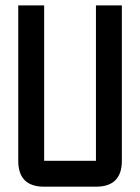

<svg xmlns="http://www.w3.org/2000/svg" viewBox="-20 -704 528 724"><path d="M341.8 -683.6H439.5V-97.7Q439.5 0 341.8 0H146.5Q48.8 0 48.8 -97.7V-683.6H146.5V-97.7H341.8Z"/></svg>

Font: BabelStone Runic Ruled
Style: Regular
Weight: 400
Designer: Andrew West
Foundry: BabelStone
Version: Version 7.004 November 9, 2023